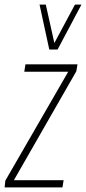

<svg xmlns="http://www.w3.org/2000/svg" viewBox="-32 -810 372 830"><path d="M-12 0 -9 -29 263 -500H73L78 -532H303L298 -502L28 -31H243L238 0ZM320 -790 217 -596H181L139 -790H166L203 -624L292 -790Z"/></svg>

Font: Georama Condensed ExtraLight
Style: Italic
Weight: 200
Width: 3
Italic angle: -9°
Designer: Jean-Baptiste Levee
Foundry: Production Type
Version: Version 1.000